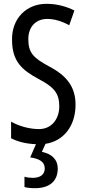

<svg xmlns="http://www.w3.org/2000/svg" viewBox="-20 -744 453 1004"><path d="M282 137C282 92 253 61 199 50L218 8C313 -6 375 -86 375 -196C375 -288 331 -347 238 -396C155 -441 128 -467 128 -540C128 -601 165 -645 227 -645C263 -645 302 -634 342 -612L369 -689C332 -708 281 -724 225 -724C118 -725 41 -647 43 -536C43 -423 95 -378 180 -332C262 -289 290 -257 290 -188C290 -123 251 -69 184 -69C139 -69 83 -82 38 -108V-21C75 -2 118 8 168 10L138 79C186 86 214 102 214 137C214 166 194 186 151 186C136 186 121 184 108 180V234C121 238 140 240 164 240C238 240 282 204 282 137Z"/></svg>

Font: Noto Sans Gujarati UI ExtraCondensed
Style: Regular
Weight: 400
Width: 2
Designer: Jelle Bosma - Monotype Design Team, Universal Thirst
Foundry: Monotype Imaging Inc.
Version: Version 2.106